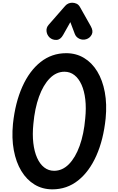

<svg xmlns="http://www.w3.org/2000/svg" viewBox="-20 -1414 888 1444"><path d="M374 10Q299.5 10 240 -26Q180.5 -62 140.5 -128Q100.5 -194 83.8 -284.2Q67 -374.5 77.5 -482.5Q94.5 -642.5 148 -762Q201.5 -881.5 285.5 -947.8Q369.5 -1014 478 -1014Q552.5 -1014 612 -978.2Q671.5 -942.5 711.5 -876.8Q751.5 -811 768.2 -721Q785 -631 774.5 -523Q758 -363 704.5 -243Q651 -123 567 -56.5Q483 10 374 10ZM231 -482.5Q223 -403.5 230.5 -338.8Q238 -274 259 -227Q280 -180 312.5 -154.8Q345 -129.5 387 -129.5Q449 -129.5 498 -179Q547 -228.5 579 -317.2Q611 -406 621 -523Q629 -601.5 621.5 -666Q614 -730.5 593 -777.2Q572 -824 539.5 -849.2Q507 -874.5 465 -874.5Q403.5 -874.5 354.5 -825Q305.5 -775.5 273.5 -687.2Q241.5 -599 231 -482.5ZM628.5 -1119Q601.5 -1111 576.8 -1122.5Q552 -1134 542.5 -1159L509 -1247.5L455 -1151.5Q435 -1115 405 -1113.8Q375 -1112.5 353.5 -1131.5Q333 -1151 330 -1178.5Q327 -1206 345.5 -1227L470 -1369.5Q481 -1382 494.8 -1387.8Q508.5 -1393.5 522.5 -1393.5Q539.5 -1393.5 555.2 -1386.5Q571 -1379.5 581.5 -1361L663 -1216.5Q683.5 -1180 669.8 -1153.8Q656 -1127.5 628.5 -1119Z"/></svg>

Font: Edu SA Hand
Style: Regular
Weight: 400
Designer: Tina and Corey Anderson, Eben Sorkin, Mirko Velimirovic
Foundry: Google for Education
Version: Version 2.000